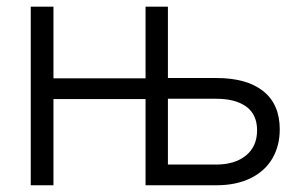

<svg xmlns="http://www.w3.org/2000/svg" viewBox="-20 -550 894 570"><path d="M71.3 -530.3H138.7V-317.4H412.1V-530.3H478.5V-318.4H622.1Q712.9 -318.4 761.7 -279.3Q810.5 -240.2 810.5 -166Q810.5 -116.7 788.3 -79.1Q766.1 -41.5 723.6 -20.8Q681.2 0 622.1 0H412.1V-255.9H138.7V0H71.3ZM622.1 -61.5Q677.2 -61.5 710.2 -88.4Q743.2 -115.2 743.2 -163.1Q743.2 -210.4 710.9 -233.6Q678.7 -256.8 622.1 -256.8H478.5V-61.5Z"/></svg>

Font: Pretendard Std Light
Style: Regular
Weight: 300
Designer: Base glyphs from Inter by Rasmus Andersson; Hangeul glyphs from Noto Sans CJK(Source Han Sans) by Jang Soo-young and Kan
Foundry: Kil Hyung-jin
Version: Version 1.309